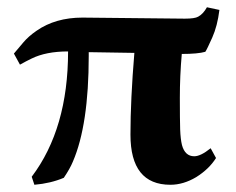

<svg xmlns="http://www.w3.org/2000/svg" viewBox="-20 -493 646 526"><path d="M206.1 -444.8 486.3 -441.9Q513.7 -441.9 522.9 -447.3Q536.6 -454.6 546.9 -473.1L581.1 -465.8Q575.7 -421.9 561.5 -390.1Q547.4 -358.4 542.5 -351.1Q522 -345.2 478 -345.2Q472.7 -285.2 472.7 -224.6Q472.7 -164.1 473.6 -137.9Q474.6 -111.8 478.5 -95.7Q486.8 -64.9 512.2 -64.9Q529.8 -64.9 557.1 -86.9L571.8 -60.1Q552.7 -29.8 517.6 -7.8Q482.4 13.2 446.8 13.2Q337.4 13.2 337.4 -124Q337.4 -219.2 348.1 -348.1L223.1 -350.1V-339.8Q223.1 -150.9 179.7 -50.3Q171.9 -31.2 154.8 -5.9Q119.1 9.3 74.2 13.2L66.9 -8.8Q166.5 -140.6 166.5 -352.1Q106 -352.1 66.4 -332.5Q52.2 -325.7 34.7 -315.9L18.1 -346.2Q29.3 -359.4 43.7 -376.5Q58.1 -393.6 80.1 -408.7Q131.8 -444.8 206.1 -444.8Z"/></svg>

Font: Stardos Stencil
Style: Bold
Weight: 700
Designer: vernon adams
Foundry: vernon adams
Version: Version 1.000